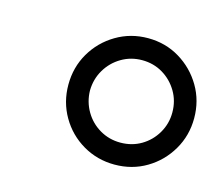

<svg xmlns="http://www.w3.org/2000/svg" viewBox="-58 -809 540 465"><g transform="rotate(15 211.5 -576.5)"><path d="M261.7 -418Q218.3 -418 182.1 -439.2Q146 -460.4 125 -496.6Q104 -532.7 104 -576.2Q104 -620.1 125 -656Q146 -691.9 182.1 -713.4Q218.3 -734.9 261.7 -734.9Q305.7 -734.9 341.3 -713.4Q377 -691.9 398.2 -656Q419.4 -620.1 419.4 -576.2Q419.4 -532.7 398.2 -496.6Q377 -460.4 341.3 -439.2Q305.7 -418 261.7 -418ZM261.7 -473.1Q290.5 -473.1 313.7 -486.8Q336.9 -500.5 350.8 -524.2Q364.7 -547.9 364.7 -576.2Q364.7 -605 350.8 -628.4Q336.9 -651.9 313.7 -665.8Q290.5 -679.7 261.7 -679.7Q233.4 -679.7 210 -665.8Q186.5 -651.9 172.6 -628.4Q158.7 -605 158.2 -576.2Q158.7 -547.9 172.6 -524.2Q186.5 -500.5 210 -486.8Q233.4 -473.1 261.7 -473.1Z"/></g></svg>

Font: Inter Tight Light
Style: Italic
Weight: 300
Italic angle: -9.39999°
Designer: Rasmus Andersson
Foundry: rsms
Version: Version 3.004